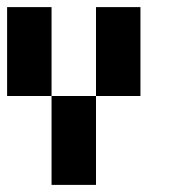

<svg xmlns="http://www.w3.org/2000/svg" viewBox="-20 -520 540 540"><path d="M125 -250H0V-500H125ZM250 -250V-500H375V-250ZM250 0H125V-250H250Z"/></svg>

Font: Tiny5
Style: Regular
Weight: 400
Designer: Stefan Schmidt
Foundry: Made with Bits'n'Picas by Kreative Software
Version: Version 1.002; ttfautohint (v1.8.4.7-5d5b)